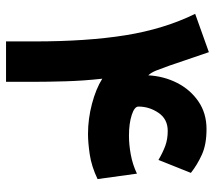

<svg xmlns="http://www.w3.org/2000/svg" viewBox="-58 -654 712 636"><g transform="rotate(90 298.0 -336.0)"><path d="M413.6 -535.6Q374.5 -535.6 353.8 -505.1Q333 -474.6 333 -438.5Q333 -425.3 361.1 -416.3Q389.2 -407.2 429.7 -407.2Q459.5 -407.2 492.4 -413.3Q525.4 -419.4 555.2 -433.6L573.2 -303.2Q531.2 -283.2 491.7 -277.3Q452.1 -271.5 423.8 -271.5Q373.5 -271.5 323.7 -284.7Q273.9 -297.9 240.7 -318.8Q247.6 -256.8 249.3 -197.3Q251 -137.7 251 -92.8V0H117.2V-94.2Q117.2 -268.6 96.7 -396Q76.2 -523.4 25.9 -626.5L152.8 -671.9L197.8 -540Q207 -514.2 213.6 -497.6Q220.2 -481 229.5 -471.2Q232.4 -522.9 254.6 -566.7Q276.9 -610.4 315.9 -637.2Q355 -664.1 407.7 -664.1Q458.5 -664.1 491.9 -648.9Q525.4 -633.8 552.7 -612.3L509.8 -504.9Q484.9 -519.5 462.9 -527.6Q440.9 -535.6 413.6 -535.6Z"/></g></svg>

Font: Vazirmatn UI FD ExtraBold
Style: Regular
Weight: 800
Designer: Saber Rastikerdar
Foundry: Saber Rastikerdar
Version: Version 33.003